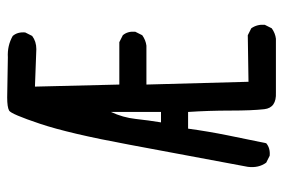

<svg xmlns="http://www.w3.org/2000/svg" viewBox="-148 -650 796 540"><g transform="rotate(-90 250.0 -380.0)"><path d="M259.8 -2Q216.8 0 212.9 -34.7Q209 -69.3 209 -129.9Q209 -190.4 205.1 -249H158.2Q150.4 -192.4 139.6 -138.7Q128.9 -85 117.2 -29.3Q103.5 -17.6 82 -19.5L62.5 -29.3Q46.9 -50.8 50.8 -81.1Q82 -247.1 113.3 -415.5Q144.5 -584 171.9 -665.5Q199.2 -747.1 209 -752.4Q218.8 -757.8 246.1 -757.8L358.4 -755.9Q391.6 -757.8 418.9 -742.2Q430.7 -728.5 428.7 -707L418.9 -687.5Q403.3 -675.8 381.8 -675.8L276.4 -679.7L282.2 -442.4H401.4L420.9 -432.6Q432.6 -418.9 430.7 -397.5L420.9 -377.9Q407.2 -368.2 391.6 -366.2H282.2L290 -79.1L420.9 -81.1L440.4 -71.3Q452.1 -54.7 450.2 -33.2L440.4 -13.7Q426.8 -3.9 411.1 -2ZM205.1 -325.2V-465.8Q189.5 -432.6 185.5 -396.5Q181.6 -360.4 175.8 -325.2Z"/></g></svg>

Font: JasonHandwriting1
Style: Regular
Weight: 400
Version: Version 1.48.20